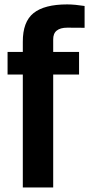

<svg xmlns="http://www.w3.org/2000/svg" viewBox="-20 -830 394 850"><path d="M81 0V-500H13.5V-600H81V-644.5Q80.5 -733.5 128.5 -772Q176.5 -810.5 277.5 -810.5Q295 -810.5 315.2 -808.5Q335.5 -806.5 354.5 -803.5V-707Q336 -707 316.8 -707.2Q297.5 -707.5 278 -707.5Q247 -707.5 231 -694.5Q215 -681.5 215.5 -654.5V-600H330V-500H215.5V0Z"/></svg>

Font: Big Shoulders Text Thin ExtraBold
Style: Regular
Weight: 800
Version: Version 2.002